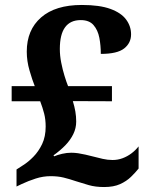

<svg xmlns="http://www.w3.org/2000/svg" viewBox="-20 -744 605 774"><path d="M399.6 10Q364.7 10 337.7 2.2Q310.7 -5.6 286.4 -13.4Q259.3 -22.6 236.3 -28.2Q213.2 -33.8 183.8 -33.8Q153.7 -33.8 124.1 -24.3Q94.5 -14.8 67.7 -2.2L46.6 7.9V-60.8L73.3 -78.1Q93.7 -90.8 114.5 -112Q135.4 -133.2 149.8 -163.2Q164.1 -193.3 164.1 -233.9Q164.1 -262.3 158 -286.1Q151.9 -310 142 -335.8H27V-396.8H120.1Q110 -421.8 99 -459.9Q87.9 -497.9 87.9 -536Q87.9 -623.2 145.5 -673.6Q203.1 -724 309.9 -724Q381.9 -724 425.3 -708Q468.7 -692.1 488.5 -665.1Q508.4 -638.2 508.4 -605.6Q508.4 -570.7 480.5 -548.7Q452.6 -526.7 386.4 -526.7Q386.4 -560.6 380.5 -591.6Q374.5 -622.7 357.1 -642.8Q339.8 -663 305.3 -663Q263.6 -663 242.4 -634.1Q221.2 -605.3 221.2 -546.7Q221.2 -519.8 226.8 -491.5Q232.4 -463.1 240 -438.5Q247.5 -413.9 254.4 -396.8H431.3V-335.8L273.6 -336.4Q280.4 -314.3 283.8 -294.4Q287.2 -274.5 287.2 -253.8Q287.2 -227.5 275.6 -203.6Q264 -179.7 243.7 -158.6Q223.3 -137.5 195.7 -117.8L198.3 -113.8Q211.9 -119.7 230.7 -124Q249.5 -128.3 267.2 -128.3Q281.2 -128.3 295.3 -126.2Q309.3 -124 324.1 -120.7Q338.9 -117.4 353.7 -113.5Q373.8 -108.3 393.9 -103.6Q414.1 -99 433.7 -99Q455 -99 474 -106.1Q493 -113.1 509.5 -125.4Q526.1 -137.8 538.7 -153.9V-64.6Q526.1 -48.6 508.1 -31.1Q490.1 -13.6 464.2 -1.8Q438.2 10 399.6 10Z"/></svg>

Font: Noto Serif Telugu
Style: Regular
Weight: 400
Designer: Jelle Bosma - Monotype Design Team
Foundry: Monotype Imaging Inc.
Version: Version 2.003